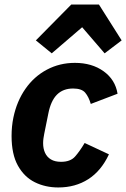

<svg xmlns="http://www.w3.org/2000/svg" viewBox="-20 -814 556 846"><path d="M237 12Q180 12 133.5 -11Q87 -34 59 -84Q31 -134 31 -215Q31 -236 33 -256.5Q35 -277 39 -296Q54 -368 92 -422.5Q130 -477 186.5 -507Q243 -537 310 -537Q385 -537 436.5 -500Q488 -463 498 -401L380 -356Q371 -387 355.5 -405.5Q340 -424 302 -424Q258 -424 231 -397Q204 -370 193 -314L175 -225Q173 -215 171.5 -204.5Q170 -194 170 -183Q170 -159 178.5 -140.5Q187 -122 204.5 -111.5Q222 -101 249 -101Q290 -101 310.5 -124Q331 -147 353 -184L460 -134Q426 -61 369 -24.5Q312 12 237 12ZM294 -794H416L516 -636L441 -579L342 -694L208 -579L138 -636Z"/></svg>

Font: IBM Plex Sans
Style: Bold Italic
Weight: 700
Italic angle: -11.31°
Designer: Mike Abbink, Paul van der Laan, Pieter van Rosmalen
Foundry: Bold Monday
Version: Version 3.201